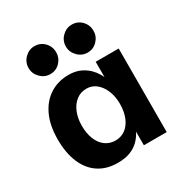

<svg xmlns="http://www.w3.org/2000/svg" viewBox="-175 -870 959 1012"><g transform="rotate(-30 305.0 -364.5)"><path d="M252 12Q184 12 136 -20Q88 -52 63 -111.5Q38 -171 38 -253Q38 -337 65.5 -396.5Q93 -456 142.5 -488Q192 -520 257 -520Q299 -520 330 -505Q361 -490 382 -466.5Q403 -443 416 -415V-508H556L555 0H416V-83Q403 -56 381.5 -34.5Q360 -13 328.5 -0.5Q297 12 252 12ZM302 -96Q336 -97 361.5 -116Q387 -135 401.5 -170.5Q416 -206 416 -253Q416 -297 401.5 -332.5Q387 -368 361.5 -389Q336 -410 302 -410Q266 -410 239.5 -389Q213 -368 198.5 -332.5Q184 -297 184 -253Q184 -205 198.5 -169.5Q213 -134 239.5 -115Q266 -96 302 -96ZM404.2 -571Q370 -571 345 -596.4Q320 -621.8 320 -655.6Q320 -691 345.2 -716Q370.4 -741 404 -741Q439.8 -741 463.9 -716Q488 -691 488 -655.6Q488 -621.8 463.9 -596.4Q439.9 -571 404.2 -571ZM177.2 -571Q143 -571 118 -596.4Q93 -621.8 93 -655.6Q93 -691 118.2 -716Q143.4 -741 177 -741Q212.8 -741 236.9 -716Q261 -691 261 -655.6Q261 -621.8 236.9 -596.4Q212.9 -571 177.2 -571Z"/></g></svg>

Font: Inclusive Sans
Style: Regular
Weight: 400
Designer: Olivia King
Foundry: Olivia King
Version: Version 2.004